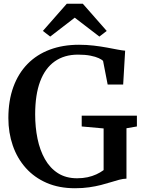

<svg xmlns="http://www.w3.org/2000/svg" viewBox="-20 -990 760 1021"><path d="M378.5 11Q294 11 228.2 -17.5Q162.5 -46 117 -97Q71.5 -148 48 -216Q24.5 -284 24.5 -362Q24.5 -455 51 -527.5Q77.5 -600 126.5 -650Q175.5 -700 244.8 -726Q314 -752 400 -752Q440.5 -752 478.5 -747.5Q516.5 -743 549 -737Q581.5 -731 606.2 -726.2Q631 -721.5 645.5 -720.5L635 -540.5H552.5L528 -666.5Q521.5 -673 505 -680.8Q488.5 -688.5 461 -694Q433.5 -699.5 394.5 -699.5Q322 -699.5 271 -663.5Q220 -627.5 193.5 -557Q167 -486.5 167 -381.5Q167 -313.5 179.5 -252.5Q192 -191.5 218.8 -144Q245.5 -96.5 288 -69.2Q330.5 -42 390 -42Q420 -42 445.5 -47.5Q471 -53 492.2 -62.8Q513.5 -72.5 531 -85.5V-307L414.5 -317.5V-375H708V-317.5L652.5 -308V-40Q634 -39.5 613.5 -34Q593 -28.5 569 -21Q545 -13.5 516.8 -6.2Q488.5 1 454.2 6Q420 11 378.5 11ZM247 -795.5 208 -825.5 335 -970H420.5L547.5 -825.5L508.5 -795.5L377.5 -896Z"/></svg>

Font: Merriweather 36pt SemiBold
Style: Regular
Weight: 600
Version: Version 2.100